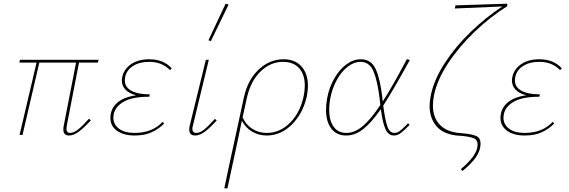

<svg xmlns="http://www.w3.org/2000/svg" viewBox="-20 -731 3083 1040"><path d="M342 -52Q340 -38 340 -33Q340 -11 360 -11Q380 -11 404 -30.5Q428 -50 462 -88L472 -79Q434 -38 406.5 -17.5Q379 3 354 3Q323 3 323 -30Q323 -41 326 -54L392 -392H193L102 0H86L178 -392H85L88 -407H514L510 -392H408Z M910 -361 901 -351Q858 -396 788 -396Q736 -396 701 -374Q666 -352 658 -314Q656 -302 656 -296Q656 -259 691.5 -239.5Q727 -220 791 -220L789 -207Q699 -207 652.5 -181.5Q606 -156 596 -113Q594 -101 594 -94Q594 -57 624.5 -34Q655 -11 709 -11Q805 -11 861 -71L869 -62Q841 -33 802.5 -15Q764 3 709 3Q650 3 614 -22.5Q578 -48 578 -92Q578 -140 613 -172.5Q648 -205 718 -215Q680 -224 660 -245Q640 -266 640 -295Q640 -306 643 -318Q654 -360 692.5 -385Q731 -410 788 -410Q866 -410 910 -361Z M1005 -29Q1005 -39 1008 -52L1095 -407H1111L1025 -51Q1022 -41 1022 -33Q1022 -11 1043 -11Q1063 -11 1086 -29.5Q1109 -48 1144 -87L1154 -79Q1118 -39 1090 -18Q1062 3 1037 3Q1005 3 1005 -29ZM1109 -513 1202 -711 1218 -706 1122 -508Z M1648 -266Q1648 -240 1642 -210Q1622 -118 1562 -57.5Q1502 3 1425 3Q1382 3 1346.5 -17.5Q1311 -38 1290 -77Q1272 13 1212 289H1195L1219 175L1301 -203Q1322 -299 1381.5 -354.5Q1441 -410 1516 -410Q1578 -410 1613 -371Q1648 -332 1648 -266ZM1631 -267Q1631 -328 1600 -362Q1569 -396 1513 -396Q1445 -396 1391 -343.5Q1337 -291 1317 -200L1294 -95Q1313 -54 1347.5 -32.5Q1382 -11 1425 -11Q1497 -11 1552 -67Q1607 -123 1625 -211Q1631 -241 1631 -267Z M2190 -63 2199 -55Q2171 -26 2152.5 -11.5Q2134 3 2113 3Q2082 3 2066.5 -35Q2051 -73 2043 -140Q1992 -67 1948 -32Q1904 3 1855 3Q1803 3 1774.5 -34.5Q1746 -72 1746 -136Q1746 -166 1752 -199Q1763 -258 1791 -306.5Q1819 -355 1856.5 -382.5Q1894 -410 1934 -410Q1990 -410 2014.5 -358Q2039 -306 2051 -202Q2053 -188 2053 -181Q2105 -261 2184 -411L2200 -406Q2106 -236 2056 -159Q2065 -86 2077.5 -48.5Q2090 -11 2116 -11Q2131 -11 2144 -20.5Q2157 -30 2170 -43Q2183 -56 2190 -63ZM2040 -162 2036 -200Q2024 -296 2002.5 -346Q1981 -396 1932 -396Q1898 -396 1864.5 -370.5Q1831 -345 1805.5 -300Q1780 -255 1769 -198Q1763 -167 1763 -137Q1763 -80 1786.5 -45.5Q1810 -11 1857 -11Q1901 -11 1944.5 -47.5Q1988 -84 2040 -162Z M2331 -216Q2325 -186 2325 -159Q2325 -98 2358.5 -59.5Q2392 -21 2456 -12L2485 -9Q2533 -5 2558 5Q2583 15 2583 48Q2583 83 2559 119Q2535 155 2485 195L2476 185Q2519 150 2543 116Q2567 82 2567 53Q2567 26 2545.5 17.5Q2524 9 2480 5Q2470 5 2452 3Q2378 -6 2342.5 -49.5Q2307 -93 2307 -158Q2307 -182 2314 -217Q2332 -302 2390.5 -391.5Q2449 -481 2531 -559.5Q2613 -638 2701 -696L2444 -685L2447 -702L2728 -711L2727 -697Q2637 -641 2552.5 -560.5Q2468 -480 2408 -389.5Q2348 -299 2331 -216Z M3023 -361 3014 -351Q2971 -396 2901 -396Q2849 -396 2814 -374Q2779 -352 2771 -314Q2769 -302 2769 -296Q2769 -259 2804.5 -239.5Q2840 -220 2904 -220L2902 -207Q2812 -207 2765.5 -181.5Q2719 -156 2709 -113Q2707 -101 2707 -94Q2707 -57 2737.5 -34Q2768 -11 2822 -11Q2918 -11 2974 -71L2982 -62Q2954 -33 2915.5 -15Q2877 3 2822 3Q2763 3 2727 -22.5Q2691 -48 2691 -92Q2691 -140 2726 -172.5Q2761 -205 2831 -215Q2793 -224 2773 -245Q2753 -266 2753 -295Q2753 -306 2756 -318Q2767 -360 2805.5 -385Q2844 -410 2901 -410Q2979 -410 3023 -361Z"/></svg>

Font: Ysabeau Thin
Style: Italic
Weight: 200
Italic angle: -12°
Designer: Christian Thalmann (Catharsis Fonts)
Version: Version 0.003